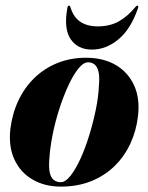

<svg xmlns="http://www.w3.org/2000/svg" viewBox="-20 -666 537 695"><path d="M295 -457Q356.5 -456 400.2 -430Q444 -404 465.5 -356.8Q487 -309.5 479.5 -246Q473.5 -193 452 -146.5Q430.5 -100 394.8 -65Q359 -30 310 -10.2Q261 9.5 200 9.5Q142.5 9.5 98.5 -15.8Q54.5 -41 32.5 -88Q10.5 -135 17.5 -199Q24.5 -255.5 46.8 -302.5Q69 -349.5 105.2 -384.5Q141.5 -419.5 189.5 -438.5Q237.5 -457.5 295 -457ZM200 -6.5Q217 -6.5 235.5 -30Q254 -53.5 271.5 -92Q289 -130.5 303.2 -177Q317.5 -223.5 327 -270Q336.5 -316.5 338 -355.5Q341 -387 336.8 -405.5Q332.5 -424 323 -432Q313.5 -440 300 -440.5Q282.5 -441 263.8 -417.8Q245 -394.5 227.2 -356Q209.5 -317.5 194.5 -271Q179.5 -224.5 170.2 -177.2Q161 -130 158.5 -90Q156 -57.5 160.5 -39.5Q165 -21.5 175.5 -14Q186 -6.5 200 -6.5ZM334 -570.5Q377.5 -570.5 409.8 -588.5Q442 -606.5 470.5 -641Q474 -645.5 477 -645.5Q479.5 -645.5 480.2 -643.8Q481 -642 480 -638Q454.5 -562 409.5 -524.2Q364.5 -486.5 312.5 -486.5Q261.5 -486.5 235.8 -524.2Q210 -562 224 -638Q224.5 -642 226.2 -643.8Q228 -645.5 230.5 -645.5Q233.5 -645.5 234.5 -641Q246 -603.5 271 -587Q296 -570.5 334 -570.5Z"/></svg>

Font: Fraunces 120pt
Style: Bold Italic
Weight: 700
Italic angle: -16°
Version: Version 1.000;[b76b70a41]